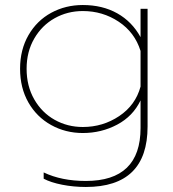

<svg xmlns="http://www.w3.org/2000/svg" viewBox="-20 -515 688 765"><path d="M310 15Q241 15 183.5 -17Q126 -49 93 -107Q60 -165 60 -241Q60 -317 93.5 -375Q127 -433 184 -464Q241 -495 310 -495Q388 -495 447 -462Q506 -429 540 -367V-480H568V-11Q568 230 322 230Q273 230 227.5 221Q182 212 154 197V172Q225 206 322 206Q540 206 540 -5V-115Q510 -52 447 -18.5Q384 15 310 15ZM540 -170V-312Q517 -386 453 -428.5Q389 -471 310 -471Q249 -471 198 -442.5Q147 -414 116.5 -361.5Q86 -309 86 -241Q86 -172 116.5 -119Q147 -66 198 -37.5Q249 -9 310 -9Q390 -9 455 -52.5Q520 -96 540 -170Z"/></svg>

Font: Prompt Thin
Style: Regular
Weight: 100
Designer: Katatrad Team
Foundry: CadsonDemak
Version: Version 1.030